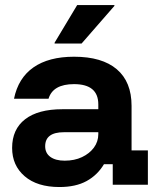

<svg xmlns="http://www.w3.org/2000/svg" viewBox="-20 -736 632 765"><path d="M216.7 9.2Q128.3 9.2 78.3 -33.8Q28.3 -76.7 28.3 -146.7Q28.3 -220.8 80 -260.8Q131.7 -300.8 228.3 -300.8H371.7V-320Q371.7 -400.8 275 -400.8Q190.8 -400.8 173.3 -342.5H35.8Q52.5 -425 113.3 -467.5Q174.2 -510 275 -510Q386.7 -510 445.4 -460Q504.2 -410 504.2 -314.2V-136.7H569.2V0H429.2V-81.7H394.2Q368.3 -38.3 325 -14.6Q281.7 9.2 216.7 9.2ZM237.5 -95.8Q276.7 -95.8 306.7 -110Q336.7 -124.2 354.2 -147.9Q371.7 -171.7 371.7 -201.7V-209.2H235Q160 -209.2 160 -153.3Q160 -125.8 180.8 -110.8Q201.7 -95.8 237.5 -95.8ZM197.5 -562.5V-565.8L287.5 -715.8H435.8V-712.5L305 -562.5Z"/></svg>

Font: Funnel Display
Style: Bold
Weight: 700
Designer: NORD ID, Kristian Moeller
Foundry: Dicotype
Version: Version 1.000